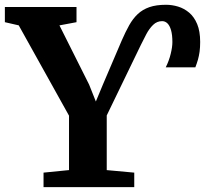

<svg xmlns="http://www.w3.org/2000/svg" viewBox="-39 -772 874 792"><path d="M140.6 0V-59.9L245.7 -70.4V-294.8L38.3 -667.4L-18.9 -680.5V-743H276.6V-680.5L206.2 -667.3L328.5 -423.3L356.4 -353.3L385.5 -423.3L463.8 -606.5Q478.9 -640.9 494 -668Q509.2 -695.1 529.1 -713.9Q548.9 -732.6 577.1 -742.5Q605.2 -752.3 645.9 -752.3Q670.7 -752.3 695.7 -744.8Q720.6 -737.2 741.2 -719.9Q761.9 -702.5 774.3 -672.8Q786.7 -643.2 786.7 -599Q786.7 -576.2 784.3 -558.6Q781.8 -541.1 777.5 -525.8Q773.1 -510.6 766.8 -494.2H644.7Q658.4 -521.8 665.2 -550Q672.1 -578.2 672.1 -598.3Q672.1 -628.5 666.5 -647.7Q660.9 -666.8 651.5 -675.8Q642.2 -684.8 629.8 -684.8Q608.5 -684.8 592.6 -669.4Q576.7 -654 564.5 -630.9Q552.3 -607.8 541.3 -585.2L401.3 -295.8V-70.3L514.8 -59.9V0Z"/></svg>

Font: Merriweather Light
Style: Regular
Weight: 300
Version: Version 2.100